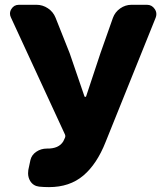

<svg xmlns="http://www.w3.org/2000/svg" viewBox="-20 -764 680 798"><path d="M183.6 13.7Q162.1 13.7 142.6 11.7Q118.2 8.8 105.5 -11.7Q96.7 -26.4 96.7 -43.9Q96.7 -50.8 97.7 -57.6L106.4 -98.6Q111.3 -120.1 130.9 -133.3Q150.4 -146.5 174.8 -146.5Q224.6 -145.5 243.2 -176.8L250 -191.4Q252.9 -198.2 250 -205.1L25.4 -691.4Q21.5 -699.2 21.5 -707Q21.5 -717.8 27.3 -726.6Q38.1 -744.1 58.6 -744.1H131.8Q157.2 -744.1 179.2 -729.5Q201.2 -714.8 210.9 -690.4L269.5 -543L331.1 -363.3Q332 -361.3 334.5 -361.3Q336.9 -361.3 337.9 -363.3L397.5 -543L449.2 -689.5Q458 -713.9 479.5 -729Q501 -744.1 526.4 -744.1H590.8Q611.3 -744.1 623 -726.6Q629.9 -716.8 629.9 -705.1Q629.9 -698.2 627 -690.4L418.9 -173.8Q382.8 -82 326.2 -34.2Q269.5 13.7 183.6 13.7Z"/></svg>

Font: Gen Jyuu Gothic Heavy
Style: Bold
Weight: 900
Designer: [Source Han Sans]
Ryoko NISHIZUKA  (kana & ideographs); Paul D. Hunt (Latin, Greek & Cyrillic); Wenlong ZHANG  (bopomofo
Version: Version 1.002.20150607